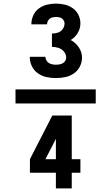

<svg xmlns="http://www.w3.org/2000/svg" viewBox="-20 -875 616 1065"><path d="M289 -442Q315 -442 340.5 -447Q366 -452 388 -466.5Q410 -481 422.5 -505Q435 -529 435 -555Q435 -586 417 -612.5Q399 -639 372 -653Q396 -667 411 -692Q426 -717 426 -745Q426 -770 415 -792.5Q404 -815 383.5 -829.5Q363 -844 338.5 -849.5Q314 -855 290 -855Q265 -855 240.5 -849Q216 -843 195.5 -828Q175 -813 164.5 -789.5Q154 -766 154 -741V-740H241Q241 -752 248 -762.5Q255 -773 266.5 -777Q278 -781 290 -781Q301 -781 312 -778Q323 -775 330.5 -765.5Q338 -756 338 -745Q338 -728 327.5 -713.5Q317 -699 301 -694Q285 -689 268 -689V-615Q286 -615 304 -609.5Q322 -604 334.5 -589Q347 -574 347 -556Q347 -542 337.5 -532Q328 -522 315.5 -519Q303 -516 289 -516Q276 -516 263 -520Q250 -524 241 -535Q232 -546 232 -560H145V-559Q145 -533 156.5 -508.5Q168 -484 190 -468.5Q212 -453 237.5 -447.5Q263 -442 289 -442ZM66 -301H511V-379H66ZM290 170H378V83H426V8H378V-234H270L146 8V83H290ZM232 8 266 -58 290 -105V8Z"/></svg>

Font: Iosevka Sparkle
Style: Bold
Weight: 700
Designer: Belleve Invis
Foundry: Belleve Invis
Version: Version 4.5.0; ttfautohint (v1.8.3)